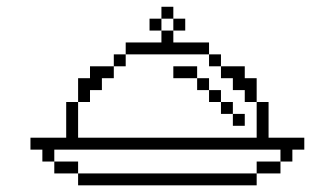

<svg xmlns="http://www.w3.org/2000/svg" viewBox="-20 -556 1004 576"><path d="M214.3 -35.7V-71.4H142.9V-35.7ZM214.3 -35.7V0H750V-35.7ZM821.4 -71.4H750V-35.7H821.4ZM142.9 -71.4V-107.1H821.4V-71.4H857.1V-107.1H892.9V-142.9H785.7V-250H750V-142.9H214.3V-250H178.6V-142.9H71.4V-107.1H107.1V-71.4ZM214.3 -321.4V-250H250V-285.7H285.7V-321.4H321.4V-357.1H250V-321.4ZM321.4 -392.9V-357.1H357.1V-392.9ZM357.1 -428.6V-392.9H607.1V-428.6H500V-464.3H464.3V-428.6ZM607.1 -392.9V-357.1H642.9V-392.9ZM642.9 -357.1V-321.4H678.6V-285.7H714.3V-250H750V-321.4H714.3V-357.1ZM464.3 -464.3V-500H428.6V-464.3ZM464.3 -535.7V-500H500V-535.7ZM500 -500V-464.3H535.7V-500ZM500 -357.1V-321.4H571.4V-357.1ZM571.4 -321.4V-285.7H607.1V-321.4ZM607.1 -285.7V-250H642.9V-285.7ZM642.9 -250V-214.3H678.6V-250ZM678.6 -214.3V-178.6H714.3V-214.3Z"/></svg>

Font: Gossip Icons Med Pixel
Style: Regular
Weight: 500
Designer: Deborah Khodanovich
Version: Version 1.001;Glyphs 3.3.1 (3343)